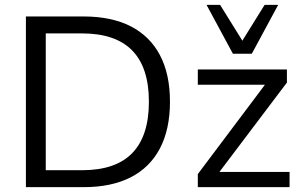

<svg xmlns="http://www.w3.org/2000/svg" viewBox="-20 -773 1246 793"><path d="M87 0V-705H325Q440 -705 519.5 -664.5Q599 -624 640.5 -545.5Q682 -467 682 -353Q682 -239 640.5 -160Q599 -81 519.5 -40.5Q440 0 325 0ZM169 -70H319Q458 -70 526.5 -141Q595 -212 595 -353Q595 -494 526 -564.5Q457 -635 319 -635H169ZM797 0V-54L1090 -444V-423H797V-486H1165V-432L869 -40V-63H1176V0ZM942 -551 833 -753H889L981 -605L1073 -753H1129L1020 -551Z"/></svg>

Font: NunitoSans1
Style: Book
Weight: 400
Designer: Vernon Adams
Foundry: Vernon Adams
Version: Version 3.101;gftools[0.9.27]